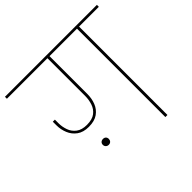

<svg xmlns="http://www.w3.org/2000/svg" viewBox="-215 -926 1112 1112"><g transform="rotate(-45 341.5 -370.0)"><path d="M556 0H539V-724H-35V-740H718V-724H556ZM186 -273Q141 -273 113 -293.5Q85 -314 72 -346Q59 -378 59 -412Q59 -420 59 -427.5Q59 -435 59 -442H76V-411Q76 -383 86 -354.5Q96 -326 120.5 -307.5Q145 -289 186 -289Q230 -289 254 -307.5Q278 -326 287.5 -355Q297 -384 297 -414V-732H314V-414Q314 -377 301.5 -345Q289 -313 261 -293Q233 -273 186 -273ZM194 -118Q183 -118 176 -125Q169 -132 169 -142Q169 -153 176 -159.5Q183 -166 194 -166Q205 -166 211.5 -159.5Q218 -153 218 -142Q218 -132 211.5 -125Q205 -118 194 -118Z"/></g></svg>

Font: Poppins Devanagari Thin
Style: Regular
Weight: 100
Designer: Ninad Kale (Devanagari), Jonny Pinhorn (Latin)
Foundry: Indian Type Foundry
Version: 4.005